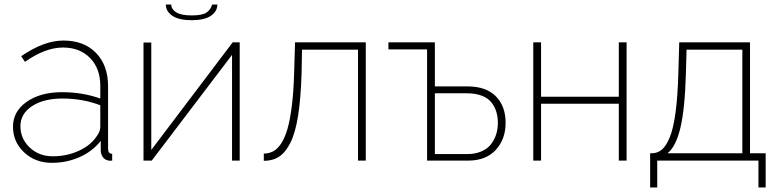

<svg xmlns="http://www.w3.org/2000/svg" viewBox="-20 -706 3415 844"><path d="M37.1 -148.9Q37.1 -216.3 97.4 -258.5Q157.7 -300.8 252.9 -300.8Q342.8 -300.8 420.9 -272.9V-328.1Q420.9 -404.8 376 -450.9Q331.1 -497.1 256.8 -497.1Q179.2 -497.1 89.8 -434.1L73.2 -459Q173.3 -527.8 258.8 -527.8Q349.1 -527.8 402.1 -473.4Q455.1 -418.9 455.1 -326.2V-51.8Q455.1 -29.8 473.1 -29.8V0Q459 1.5 454.1 -1Q440.4 -3.9 432.1 -15.4Q423.8 -26.9 422.9 -42V-86.9Q387.2 -41 330.3 -15.6Q273.4 9.8 208 9.8Q135.3 9.8 86.2 -36.1Q37.1 -82 37.1 -148.9ZM402.8 -104Q420.9 -126.5 420.9 -147.9V-243.2Q343.8 -272.9 254.9 -272.9Q171.9 -272.9 120.8 -239.5Q69.8 -206.1 69.8 -150.9Q69.8 -96.2 110.6 -57.6Q151.4 -19 211.9 -19Q272.9 -19 325 -42.5Q377 -65.9 402.8 -104Z M822.8 -617.2Q766.1 -617.2 737.5 -636.7Q709 -656.2 709 -686H732.9Q732.9 -665.5 754.6 -651.9Q776.4 -638.2 822.8 -638.2Q868.2 -638.2 887 -650.4Q905.8 -662.6 912.6 -686H935.5Q935.5 -656.2 907.2 -636.7Q878.9 -617.2 822.8 -617.2ZM610.8 0V-519H645V-46.9L1002.9 -520H1033.7V0H1000V-464.8L647 0Z M1139.6 1V-30.8Q1162.6 -31.2 1180.9 -40.8Q1199.2 -50.3 1215.6 -74.7Q1231.9 -99.1 1243.4 -138.4Q1254.9 -177.7 1262.7 -239.5Q1270.5 -301.3 1272.9 -383.8L1276.9 -520H1587.9V0H1553.7V-487.8H1307.6L1305.7 -382.8Q1302.2 -272.5 1290.3 -197Q1278.3 -121.6 1256.6 -78.6Q1234.9 -35.6 1206.8 -17.3Q1178.7 1 1139.6 1Z M1857.4 0V-488.8H1687.5V-520H1891.6V-326.2H2034.7Q2116.7 -326.2 2159.7 -282.7Q2202.6 -239.3 2202.6 -166Q2202.6 -94.2 2159.4 -47.1Q2116.2 0 2037.6 0ZM1891.6 -28.8H2034.7Q2069.3 -28.8 2095.9 -40.3Q2122.6 -51.8 2137.9 -71.5Q2153.3 -91.3 2160.9 -115Q2168.5 -138.7 2168.5 -166Q2168.5 -192.9 2161.6 -215.1Q2154.8 -237.3 2139.9 -256.1Q2125 -274.9 2097.7 -285.4Q2070.3 -295.9 2032.2 -295.9H1891.6Z M2324.2 0V-520H2358.4V-280.8H2700.2V-520H2734.4V0H2700.2V-250H2358.4V0Z M2837.9 118.2V-32.2H2844.7Q2870.1 -32.2 2889.2 -48.1Q2908.2 -64 2924.1 -102.3Q2939.9 -140.6 2949.5 -210.9Q2959 -281.2 2961.9 -383.8L2965.8 -520H3276.9V-32.2H3345.7V118.2H3314V0H2869.1V118.2ZM2914.1 -32.2H3243.2V-487.8H2998L2995.1 -382.8Q2990.7 -226.1 2970.7 -143.3Q2950.7 -60.5 2914.1 -32.2Z"/></svg>

Font: Rawline ExtraLight
Style: Regular
Weight: 275
Designer: Matt McInerney, Pablo Impallari, Rodrigo Fuenzalida
Foundry: Matt McInerney, Pablo Impallari, Rodrigo Fuenzalida
Version: Version 4.020;PS 004.020;hotconv 1.0.88;makeotf.lib2.5.64775